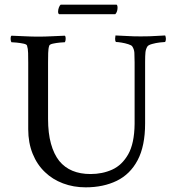

<svg xmlns="http://www.w3.org/2000/svg" viewBox="-20 -799 746 823"><path d="M474 -738Q452 -738 409 -738Q366 -738 318.5 -738Q271 -738 234 -738Q229 -740 229 -749Q229 -758 232.5 -767Q236 -776 240 -779Q240 -779 265 -779Q290 -779 328 -779Q366 -779 407 -779Q448 -779 480 -779Q485 -775 483.5 -760.5Q482 -746 474 -738ZM144 -642Q173 -642 200.5 -643.5Q228 -645 258 -646Q262 -642 261.5 -632Q261 -622 258 -618Q252 -618 236.5 -616.5Q221 -615 207 -612Q193 -609 191 -603Q187 -591 186.5 -571.5Q186 -552 186 -530V-289Q186 -228 198.5 -183Q211 -138 234 -109Q280 -53 368 -53Q419 -53 461 -72Q503 -91 529.5 -137.5Q556 -184 557 -268V-532Q557 -558 556 -573Q555 -588 547 -600Q544 -605 530 -609.5Q516 -614 500.5 -616.5Q485 -619 477 -619Q473 -624 473.5 -633.5Q474 -643 475 -647Q504 -646 527.5 -644.5Q551 -643 583 -643Q606 -643 620.5 -643.5Q635 -644 650.5 -645Q666 -646 688 -647Q690 -643 691 -635Q692 -627 688 -619Q682 -619 665 -617Q648 -615 632 -610.5Q616 -606 612 -600Q605 -589 603.5 -575Q602 -561 602 -533V-270Q602 -173 570 -112.5Q538 -52 480.5 -24Q423 4 347 4Q295 4 250 -13Q205 -30 173 -61Q139 -93 120 -140Q101 -187 101 -245V-530Q101 -552 100.5 -571.5Q100 -591 96 -603Q95 -609 80.5 -612Q66 -615 50.5 -616.5Q35 -618 29 -618Q26 -622 25.5 -632Q25 -642 29 -646Q59 -645 87.5 -643.5Q116 -642 144 -642Z"/></svg>

Font: Amiri
Style: Regular
Weight: 400
Designer: Khaled Hosny
Version: Version 0.114